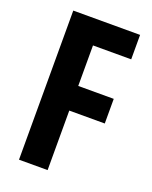

<svg xmlns="http://www.w3.org/2000/svg" viewBox="-135 -789 685 864"><g transform="rotate(20 207.0 -357.0)"><path d="M201 0H64V-714H384V-597H201V-403H371V-285H201Z"/></g></svg>

Font: Noto Sans Khmer ExtraCondensed
Style: Bold
Weight: 700
Width: 2
Designer: Danh Hong and the Monotype Design Team
Foundry: Monotype Imaging Inc.
Version: Version 2.004